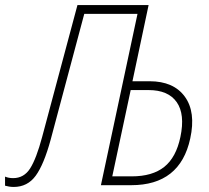

<svg xmlns="http://www.w3.org/2000/svg" viewBox="-70 -734 827 761"><path d="M-16 7Q-25 7 -34 5.5Q-43 4 -50 2V-34Q-36 -28 -18 -28Q25 -28 49.5 -66.5Q74 -105 97 -191L237 -714H519L455 -412H523Q618 -412 662.5 -351Q707 -290 684 -185Q644 0 450 0H330L475 -679H264L131 -181Q104 -82 71.5 -37.5Q39 7 -16 7ZM375 -35H452Q534 -35 581 -72.5Q628 -110 645 -191Q664 -281 630.5 -329Q597 -377 519 -377H448Z"/></svg>

Font: Noto Sans Condensed ExtraLight
Style: Italic
Weight: 200
Width: 3
Italic angle: -12°
Designer: Monotype Design Team
Foundry: Monotype Imaging Inc.
Version: Version 2.013; ttfautohint (v1.8.4.7-5d5b)